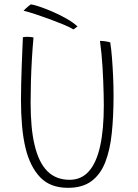

<svg xmlns="http://www.w3.org/2000/svg" viewBox="-20 -856 646 897"><path d="M297.5 21.5Q214.5 21.5 167.5 -28Q120.5 -77.5 99.5 -163.5Q88 -211 83 -268.2Q78 -325.5 78 -390Q78 -424.5 79 -465.5Q80 -506.5 81.5 -547.8Q83 -589 84.5 -624.2Q86 -659.5 87 -682Q91 -683 96.2 -683.5Q101.5 -684 107 -684Q116.5 -684 124.5 -683Q132.5 -682 136.5 -681Q132.5 -637 129.2 -583.2Q126 -529.5 124.5 -476Q123 -422.5 123 -378.5Q123 -318 127.5 -268.2Q132 -218.5 141.5 -179Q161 -96 201.5 -56Q242 -16 305 -16Q360 -16 395.2 -55.8Q430.5 -95.5 447.8 -173.2Q465 -251 465 -364Q465 -388.5 464.2 -417.8Q463.5 -447 462.2 -478.5Q461 -510 459 -542.5Q457 -575 454 -606Q451 -637 447 -665Q453 -665 459 -664.5Q465 -664 471.2 -663.2Q477.5 -662.5 483.5 -661Q489.5 -659.5 495 -658Q500 -627 503.2 -585Q506.5 -543 508.5 -497.2Q510.5 -451.5 510.5 -409Q510.5 -312.5 502.2 -233.5Q494 -154.5 471.5 -97.5Q449 -40.5 407 -9.5Q365 21.5 297.5 21.5ZM124 -835.5Q134 -835 160.8 -826.2Q187.5 -817.5 221.8 -803Q256 -788.5 288.5 -770.2Q321 -752 342 -732.5L323.5 -718.5Q307 -728.5 277.8 -740.8Q248.5 -753 214 -765.8Q179.5 -778.5 146.8 -789.2Q114 -800 90 -806Q95 -811 101.2 -817Q107.5 -823 113.8 -828Q120 -833 124 -835.5Z"/></svg>

Font: Grandstander Thin Thin
Style: Regular
Weight: 250
Version: Version 1.200